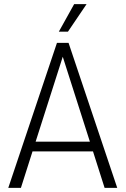

<svg xmlns="http://www.w3.org/2000/svg" viewBox="-20 -907 606 927"><path d="M429 -176H137L81 0H20L255 -700H311L546 0H485ZM414 -223 283 -633 152 -223ZM338 -887H398L308 -754H264Z"/></svg>

Font: Sarabun ExtraLight
Style: Regular
Weight: 275
Designer: Suppakit Chalermlarp | Katatrad Co.,Ltd.
Foundry: Cadson Demak Co.,Ltd.
Version: Version 1.000; ttfautohint (v1.6)